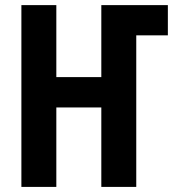

<svg xmlns="http://www.w3.org/2000/svg" viewBox="-20 -734 694 754"><path d="M64 0V-713.9H201.2V-431.2H377.9V-713.9H639.2V-595.2H515.1V0H377.9V-312H201.2V0Z"/></svg>

Font: Open Sans Condensed
Style: Regular
Weight: 400
Width: 3
Designer: Monotype Design Team
Foundry: Monotype Imaging Inc.
Version: Version 3.000